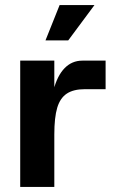

<svg xmlns="http://www.w3.org/2000/svg" viewBox="-20 -740 454 760"><path d="M60 -500H195V-314L177 -245Q177 -327 192 -384Q207 -441 236 -470.5Q265 -500 306 -500H398V-387H316Q271 -387 244.5 -369.5Q218 -352 206.5 -313.5Q195 -275 195 -208V0H60ZM216 -720H354L250 -580H160Z"/></svg>

Font: Uncut Sans Variable
Style: Regular
Weight: 400
Designer: Kasper Nordkvist
Foundry: UNCUT.wtf
Version: Version 1.303;Glyphs 3.1.2 (3151)